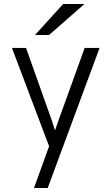

<svg xmlns="http://www.w3.org/2000/svg" viewBox="-20 -752 561 966"><path d="M156 -576 298 -732H405L227 -576ZM151 194 227 -16 40 -511H111L240 -148Q243 -138 249 -120Q255 -102 257 -96L275 -148L406 -511H481L220 194Z"/></svg>

Font: Overpass Light
Style: Regular
Weight: 300
Designer: Delve Withrington, Thomas Jockin
Foundry: Delve Fonts
Version: Version 3.000;DELV;Overpass